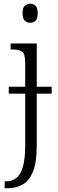

<svg xmlns="http://www.w3.org/2000/svg" viewBox="-20 -769 312 1029"><path d="M142 -647Q125 -647 113 -658Q101 -669 101 -698Q101 -727 113 -738Q125 -749 142 -749Q159 -749 170.5 -738Q182 -727 182 -698Q182 -669 170.5 -658Q159 -647 142 -647ZM5 240V203H12Q44 203 67 185.5Q90 168 102.5 126Q115 84 115 11V-267H27V-304H115V-432Q115 -480 98.5 -492Q82 -504 46 -504H37V-536H177V-304H257V-267H177V10Q177 100 157 150Q137 200 101 220Q65 240 19 240Z"/></svg>

Font: Noto Serif SemiCondensed Light
Style: Regular
Weight: 300
Width: 4
Designer: Monotype Design Team
Foundry: Monotype Imaging Inc.
Version: Version 2.013